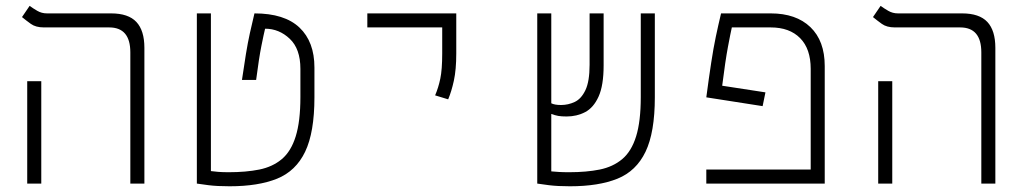

<svg xmlns="http://www.w3.org/2000/svg" viewBox="-20 -632 3556 661"><path d="M428.7 0V-451.7Q428.7 -537.6 356 -537.6H131.3Q103 -537.6 86.2 -549.8Q69.3 -562 55.7 -573.2L82 -611.8Q93.3 -603.5 108.4 -594.7Q123.5 -585.9 141.6 -585.9H362.3Q421.9 -585.9 449.5 -556.4Q477.1 -526.9 477.1 -467.3V0ZM73.7 0V-352.5H122.1V0Z M770.5 9.3Q727.5 9.3 698.2 5.6Q668.9 2 657.7 0V-585.9H706.1V-43Q716.3 -41.5 731.4 -40.3Q746.6 -39.1 767.6 -39.1Q827.1 -39.1 872.8 -48.3Q918.5 -57.6 950.2 -84.2Q981.9 -110.8 998 -162.4Q1014.2 -213.9 1014.2 -297.9V-395Q1014.2 -463.9 977.5 -498.5Q940.9 -533.2 892.6 -533.2Q888.2 -515.1 879.9 -473.9Q871.6 -432.6 861.8 -356.9H813Q820.3 -407.7 826.7 -446.3Q833 -484.9 840.3 -518.1Q847.7 -551.3 856 -585.9Q959.5 -585.9 1011 -537.1Q1062.5 -488.3 1062.5 -399.4V-296.9Q1062.5 -176.3 1030.5 -109.6Q998.5 -43 933.8 -16.8Q869.1 9.3 770.5 9.3Z M1522.9 -290 1478 -303.7Q1489.3 -330.1 1495.8 -361.1Q1502.4 -392.1 1502.4 -448.2V-537.6H1244.6V-585.9H1550.8V-448.2Q1550.8 -392.1 1542.5 -354.2Q1534.2 -316.4 1522.9 -290Z M1942.4 9.3Q1899.4 9.3 1870.1 5.6Q1840.8 2 1829.6 0V-585.9H1877.9V-276.4Q1889.6 -270.5 1911.6 -270.5Q1936 -270.5 1958.5 -281Q1981 -291.5 1995.4 -321.5Q2009.8 -351.6 2009.8 -409.2V-585.9H2058.1V-406.7Q2058.1 -337.9 2040.8 -299.6Q2023.4 -261.2 1994.6 -246.1Q1965.8 -231 1930.7 -231Q1913.1 -231 1902.1 -232.9Q1891.1 -234.9 1877.9 -239.7V-42Q1888.7 -41 1903.8 -40Q1918.9 -39.1 1939.5 -39.1Q1999 -39.1 2044.7 -48.3Q2090.3 -57.6 2122.1 -84.2Q2153.8 -110.8 2169.9 -162.4Q2186 -213.9 2186 -297.9V-585.9H2234.4V-296.9Q2234.4 -176.3 2202.4 -109.6Q2170.4 -43 2105.7 -16.8Q2041 9.3 1942.4 9.3Z M2615.2 -314 2605.5 -266.6 2411.6 -296.9Q2420.9 -367.2 2428.5 -416.5Q2436 -465.8 2444.3 -505.4Q2452.6 -544.9 2462.4 -585.9H2633.3Q2720.7 -585.9 2770 -538.6Q2819.3 -491.2 2819.3 -404.8V0H2411.6V-48.3H2771V-395Q2771 -463.9 2734.6 -500.7Q2698.2 -537.6 2633.3 -537.6H2499.5Q2495.1 -518.6 2486.1 -470.7Q2477.1 -422.9 2466.3 -336.9Z M3358.4 0V-451.7Q3358.4 -537.6 3285.6 -537.6H3061Q3032.7 -537.6 3015.9 -549.8Q2999 -562 2985.4 -573.2L3011.7 -611.8Q3022.9 -603.5 3038.1 -594.7Q3053.2 -585.9 3071.3 -585.9H3292Q3351.6 -585.9 3379.2 -556.4Q3406.7 -526.9 3406.7 -467.3V0ZM3003.4 0V-352.5H3051.8V0Z"/></svg>

Font: Cascadia Mono ExtraLight
Style: Regular
Weight: 200
Monospace: yes
Designer: Aaron Bell
Foundry: Saja Typeworks
Version: Version 2404.023; ttfautohint (v1.8.4)